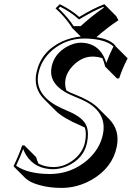

<svg xmlns="http://www.w3.org/2000/svg" viewBox="-20 -832 630 918"><path d="M326.2 -696.8Q303.2 -734.4 265.6 -772.9Q256.3 -782.2 245.6 -792L265.6 -812Q320.3 -785.2 358.9 -751Q424.3 -791 479 -812L535.2 -755.4L546.4 -735.4Q494.6 -701.2 440.9 -654.3Q501 -645 526.9 -619.1Q526.9 -619.1 532.2 -612.8L533.7 -609.9L590.3 -553.2Q564.9 -503.9 549.8 -457.5L539.6 -456.5L482.9 -513.2Q477.1 -537.1 469.7 -553.7Q448.7 -561 422.9 -561.5Q371.1 -561.5 328.1 -517.1Q300.8 -488.8 293.5 -455.6Q287.6 -424.3 297.9 -398.9Q315.9 -388.7 341.8 -378.9Q413.6 -350.6 446.8 -317.9L503.4 -261.2Q554.2 -208.5 538.1 -129.4Q517.1 -29.8 419.4 26.9Q350.6 66.4 274.4 66.4Q220.2 66.4 177.2 55.2Q134.3 43.9 118.7 32.7L103 21.5L46.4 -35.2L44.9 -38.1Q72.8 -96.2 85.9 -136.2L96.2 -137.2L152.8 -80.6Q157.2 -64 164.1 -49.8Q196.3 -33.2 235.8 -33.2Q291 -33.2 338.9 -73.7Q376 -106.4 386.2 -150.9Q395 -194.3 385.7 -222.2Q376 -227.1 363.8 -232.4Q281.2 -267.6 246.6 -302.2L189.9 -358.9Q138.7 -411.6 154.3 -484.9Q176.3 -586.9 277.3 -633.8Q320.8 -653.3 366.2 -657.2ZM235.8 -22.9Q148.4 -22.9 106 -88.9Q96.7 -103.5 90.8 -119.6Q78.1 -84.5 57.1 -39.6Q113.8 -0.5 217.8 0Q319.8 0 397.5 -66.4Q456.5 -118.2 471.7 -188Q493.7 -292 388.2 -347.2Q366.7 -358.4 337.9 -369.6Q230 -411.6 224.6 -481.9Q223.6 -498 227.1 -514.2Q239.7 -574.7 300.3 -608.9Q334 -627.4 366.2 -627.9Q459 -626.5 488.3 -531.2Q502.4 -570.3 522.5 -609.9Q482.9 -646.5 383.8 -647.9Q296.9 -647.9 231 -592.8Q178.2 -547.9 164.1 -482.9Q143.6 -387.7 247.1 -328.6Q272.5 -314.5 311 -298.3Q376.5 -270 393.1 -231Q406.2 -197.3 396 -148.9Q379.9 -73.7 302.7 -38.6Q267.6 -23.4 235.8 -22.9ZM332 -707H365.7Q423.8 -759.8 476.6 -795.4L474.1 -799.3Q423.3 -778.3 364.3 -742.7L357.9 -738.8L352.1 -743.7Q315.9 -775.9 267.6 -799.8L259.8 -792Q306.6 -747.1 332 -707Z"/></svg>

Font: Linux Biolinum Shadow O
Style: Italic
Weight: 400
Italic angle: -12°
Designer: Philipp H. Poll
Foundry: Philipp H. Poll
Version: Version 0.6.2